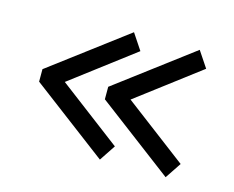

<svg xmlns="http://www.w3.org/2000/svg" viewBox="-69 -603 757 621"><g transform="rotate(15 309.5 -293.0)"><path d="M565.3 -133.3 354.8 -292.7 565.3 -452.2 529.4 -506 274.4 -313.9V-272.1L529.4 -79.5ZM345.1 -133.3 134.7 -292.7 345.1 -452.2 309.3 -506 54.2 -313.9V-272.1L309.3 -79.5Z"/></g></svg>

Font: Arad
Style: Regular
Weight: 400
Designer: Mohammad Darvishi
Version: Version 1.010;September 21, 2024;FontCreator 15.0.0.2992 64-